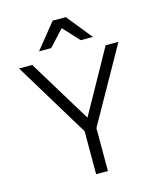

<svg xmlns="http://www.w3.org/2000/svg" viewBox="-132 -1008 914 1101"><g transform="rotate(-15 325.0 -457.5)"><path d="M300 -255 30 -700H108L336 -326L544 -700H620L370 -255V0H300ZM287 -915H365L486 -765H414L326 -860L238 -765H166Z"/></g></svg>

Font: PT Root UI
Style: Regular
Weight: 400
Designer: Vitaly Kuzmin
Foundry: ParaType Ltd.
Version: Version 2.001G